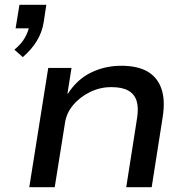

<svg xmlns="http://www.w3.org/2000/svg" viewBox="-20 -780 786 800"><path d="M75 -542 40 -573Q69 -597 83.5 -622.5Q98 -648 103 -675L117 -662H45L61 -760H173L162 -687Q155 -644 132.5 -608Q110 -572 75 -542ZM102 0 181 -497H278L261 -390H263Q302 -450 360 -478Q418 -506 485 -506Q553 -506 594.5 -482Q636 -458 652.5 -410.5Q669 -363 658 -293L612 0H506L551 -287Q558 -330 549.5 -358.5Q541 -387 515.5 -402Q490 -417 444 -417Q396 -417 354 -396Q312 -375 284.5 -342Q257 -309 251 -269L208 0Z"/></svg>

Font: Nunito Sans 7pt SemiExpanded Medium
Style: Italic
Weight: 500
Width: 6
Italic angle: -9°
Designer: Vernon Adams
Foundry: Vernon Adams
Version: Version 3.101;gftools[0.9.27]